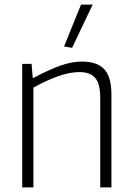

<svg xmlns="http://www.w3.org/2000/svg" viewBox="-20 -819 581 839"><path d="M260 -616 334 -799H385L295 -610ZM77 -540H118L123 -479H127Q197 -516 246 -533Q295 -550 338 -550Q404 -550 435.5 -516.5Q467 -483 467 -405V0H418V-392Q418 -453 396 -478.5Q374 -504 327 -504Q285 -504 234 -486Q183 -468 126 -436V0H77Z"/></svg>

Font: Encode Sans Narrow
Style: ExtraLight
Weight: 200
Designer: Pablo Impallari, Andres Torresi
Foundry: Pablo Impallari, Andres Torresi
Version: Version 1.000; ttfautohint (v1.00) -l 8 -r 50 -G 200 -x 14 -